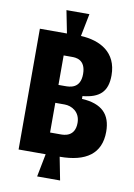

<svg xmlns="http://www.w3.org/2000/svg" viewBox="-97 -835 709 1013"><g transform="rotate(10 258.0 -328.5)"><path d="M54 -6H199L175 117H298L274 -6C415 -6 493 -61 493 -178C493 -271 445 -321 337 -327V-342C427 -351 469 -388 469 -476C469 -600 377 -648 274 -653L298 -774H175L199 -653H54ZM202 -378V-536H246C265 -536 320 -536 320 -457C320 -378 262 -378 236 -378ZM202 -123V-282H252C289 -282 336 -258 336 -198C336 -123 276 -123 259 -123Z"/></g></svg>

Font: Bricolage Grotesque 10pt Condensed ExtraBold
Style: Regular
Weight: 800
Width: 3
Designer: Mathieu Triay
Foundry: Atelier Triay
Version: Version 1.000;gftools[0.9.29]